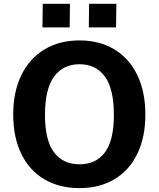

<svg xmlns="http://www.w3.org/2000/svg" viewBox="-20 -958 816 988"><path d="M48 -368.5Q48 -485.5 90 -571.5Q132 -657.5 209 -703.8Q286 -750 389 -750Q491.5 -750 568.2 -704Q645 -658 686.5 -571.8Q728 -485.5 728 -368.5Q728 -252.5 686.8 -167Q645.5 -81.5 569 -35.8Q492.5 10 389 10Q285 10 208 -35.5Q131 -81 89.5 -166.5Q48 -252 48 -368.5ZM389 -112.5Q474 -112.5 520 -174Q566 -235.5 566 -366.5Q566 -500.5 519.8 -564Q473.5 -627.5 389 -627.5Q305 -627.5 258.2 -563.8Q211.5 -500 211.5 -366.5Q211.5 -235.5 258 -174Q304.5 -112.5 389 -112.5ZM438.5 -938.5H579L577 -817H437ZM200 -938.5H340L338.5 -817H198.5Z"/></svg>

Font: 1883 Sans
Style: Bold
Weight: 700
Designer: 1883 Sans project is a fork of Public Sans.
Version: Version 1.009